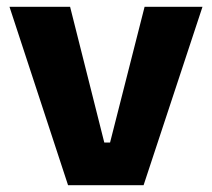

<svg xmlns="http://www.w3.org/2000/svg" viewBox="-20 -547 626 567"><path d="M181 0 8 -527H187L288 -126H305L407 -527H578L404 0Z"/></svg>

Font: Bricolage Grotesque 10pt ExtraBold
Style: Regular
Weight: 800
Designer: Mathieu Triay
Foundry: Atelier Triay
Version: Version 1.000; ttfautohint (v1.8.4.7-5d5b);gftools[0.9.32]